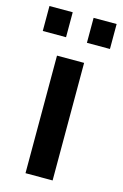

<svg xmlns="http://www.w3.org/2000/svg" viewBox="-126 -724 494 773"><g transform="rotate(15 121.0 -337.5)"><path d="M78 -571H-19V-675H78ZM261 -571H165V-675H261ZM175 0H62V-490H175Z"/></g></svg>

Font: Gemunu Libre
Style: Bold
Weight: 700
Designer: Puspanada Ekanayake, Sola Matas, Pathum Egodawatta, Kosala Senevirathne
Foundry: mooniak
Version: Version 1.100